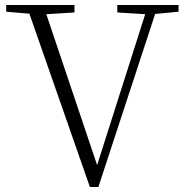

<svg xmlns="http://www.w3.org/2000/svg" viewBox="-20 -743 747 771"><path d="M697 -696 603 -687 375 8H341L98 -688L5 -696V-723H279V-693L166 -686L370 -80L563 -686L451 -693V-723H697Z"/></svg>

Font: Source Han Serif SC ExtraLight
Style: Regular
Weight: 250
Designer: Ryoko NISHIZUKA  (kana & ideographs); Frank Grießhammer (Latin, Greek & Cyrillic); Wenlong ZHANG  (bopomofo); Sandoll Co
Foundry: Adobe Systems Incorporated
Version: Version 1.001 October 20, 2017